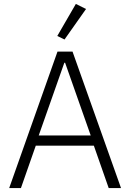

<svg xmlns="http://www.w3.org/2000/svg" viewBox="-20 -962 665 982"><path d="M420 -916 368 -942 273 -778 310 -760ZM599 0 351 -698H274L27 0H87L163 -217H460L536 0ZM444 -269H178L309 -641H313Z"/></svg>

Font: IBM Plex Devanagari Light
Style: Regular
Weight: 300
Designer: Mike Abbink, Paul van der Laan, Pieter van Rosmalen, Erin McLaughlin
Foundry: Bold Monday
Version: Version 1.0